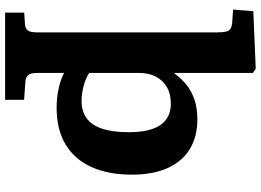

<svg xmlns="http://www.w3.org/2000/svg" viewBox="-155 -652 1023 753"><g transform="rotate(90 356.5 -275.5)"><path d="M29.5 216V141L76 138Q91.5 136.5 99.2 127Q107 117.5 107 89.5V-614.5Q107 -637 104.2 -649.7Q101.5 -662.5 92.2 -668.2Q83 -674 63.5 -675L17.5 -678L24 -757.5L250 -767L266 -756V-449H269Q288.5 -476 313.5 -496Q338.5 -516 371.8 -527Q405 -538 448 -538Q515.5 -538 564 -508.8Q612.5 -479.5 638.8 -422Q665 -364.5 665 -281Q665 -190 635.5 -123.8Q606 -57.5 547.5 -21.8Q489 14 402 14Q365 14 328.3 6.3Q291.5 -1.5 266 -15.5V89Q266 113 273 123.7Q280 134.5 301.5 136.5L371.5 141.5V216ZM376 -84Q416.5 -84 443.5 -103.5Q470.5 -123 484.5 -163.8Q498.5 -204.5 498.5 -268.5Q498.5 -324.5 486 -361Q473.5 -397.5 448.5 -415.7Q423.5 -434 386 -434Q348 -434 321.3 -418.2Q294.5 -402.5 280.3 -374.7Q266 -347 266 -309V-114Q283 -101.5 314.3 -92.8Q345.5 -84 376 -84Z"/></g></svg>

Font: Literata Variable Black
Style: Regular
Weight: 900
Designer: Latin by Veronika Burian and Jose Scaglione. Greek by Irene Vlachou. Cyrillic by Vera Evstafieva.
Foundry: TypeTogether
Version: Version 3.021